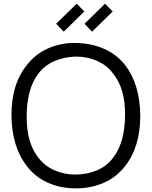

<svg xmlns="http://www.w3.org/2000/svg" viewBox="-20 -995 814 1030"><path d="M322 -825 281 -867.5 391.5 -975 432.5 -933.5ZM474 -825 433.5 -867.5 543.5 -975 584.5 -933.5ZM124 -104Q41.5 -210.5 41.5 -381Q41.5 -457 61 -524.2Q80.5 -591.5 124 -646Q168 -703.5 234.8 -734Q301.5 -764.5 380 -764.5Q464 -764.5 534.2 -734.8Q604.5 -705 651 -646Q730.5 -544 732.5 -375Q732.5 -207 651 -104Q605.5 -45 537.5 -14.8Q469.5 15.5 387.5 15.5Q304.5 15.5 236.8 -14.8Q169 -45 124 -104ZM588.5 -151Q651 -233 651 -382.5Q651 -519.5 588.5 -598Q556.5 -643 502.5 -667.5Q449 -691.5 387.5 -691.5Q356.5 -691 327.8 -684.8Q299 -678.5 271.5 -667Q217.5 -643.5 184.5 -598Q123 -517.5 123 -367.5Q123 -229.5 184.5 -151Q217 -106.5 270 -82.5Q324 -58.5 383.5 -58.5Q446.5 -58.5 500.5 -81.5Q528 -93 549.8 -110.5Q571.5 -128 588.5 -151Z"/></svg>

Font: Russisch Sans
Style: Regular
Weight: 400
Designer: Michael Sharanda (font) & Cristiano Sobral (main changes)
Foundry: Michael Sharanda
Version: Version 2.00;October 25, 2020;FontCreator 13.0.0.2681 64-bit